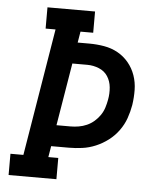

<svg xmlns="http://www.w3.org/2000/svg" viewBox="-53 -781 705 828"><g transform="rotate(5 300.0 -367.5)"><path d="M15 0V-92H71L162 -643H119V-735H325V-643H270L262 -595H312Q345 -595 377 -589.5Q409 -584 436 -569Q463 -554 483 -530Q503 -506 513.5 -476Q524 -446 524.5 -413Q525 -380 520 -347Q515 -318 505 -289.5Q495 -261 476.5 -235.5Q458 -210 433 -191Q408 -172 379.5 -160Q351 -148 321.5 -144Q292 -140 263 -140H187L179 -92H222V0ZM263 -232Q280 -232 298 -235Q316 -238 333 -245.5Q350 -253 364.5 -265.5Q379 -278 389.5 -293.5Q400 -309 405.5 -326.5Q411 -344 414 -361Q419 -388 416.5 -414.5Q414 -441 400.5 -462Q387 -483 362.5 -493Q338 -503 312 -503H247L202 -232Z"/></g></svg>

Font: Iosevka Curly Slab SmBdExObl
Style: Regular
Weight: 600
Width: 7
Italic angle: -9°
Monospace: yes
Designer: Belleve Invis
Foundry: Belleve Invis
Version: Version 11.1.0; ttfautohint (v1.8.3)